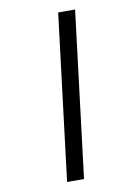

<svg xmlns="http://www.w3.org/2000/svg" viewBox="-103 -918 807 1111"><g transform="rotate(-10 300.0 -362.5)"><path d="M199 125 318.5 -850H418L298.5 125Z"/></g></svg>

Font: Spline Sans Mono Medium
Style: Italic
Weight: 500
Italic angle: -4°
Monospace: yes
Designer: Eben Sorkin, Mirko Velimirovic
Foundry: Sorkin Type
Version: Version 1.004